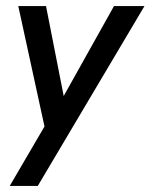

<svg xmlns="http://www.w3.org/2000/svg" viewBox="-20 -404 494 630"><path d="M126 11 12 206H104L454 -384H354L189 -89L131 -384H40Z"/></svg>

Font: Cambay Devanagari
Style: Bold Italic
Weight: 700
Designer: Pooja Saxena
Foundry: Pooja Saxena
Version: Version 1.005;PS 001.005;hotconv 1.0.70;makeotf.lib2.5.58329